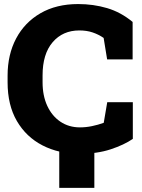

<svg xmlns="http://www.w3.org/2000/svg" viewBox="-20 -741 694 938"><path d="M368.7 10.3Q267.1 10.3 187.5 -30.8Q107.9 -71.8 62.5 -149.7Q17.1 -227.5 17.1 -338.9V-371.6Q17.1 -474.1 58.8 -553Q100.6 -631.8 178 -676.5Q255.4 -721.2 361.8 -721.2Q436 -721.2 503.2 -701.4Q570.3 -681.6 627.9 -633.8V-450.7H503.4L486.3 -555.7Q461.4 -572.8 432.6 -582.5Q403.8 -592.3 367.7 -592.3Q286.6 -592.3 237.3 -534.9Q188 -477.5 188 -372.6V-338.9Q188 -273.4 210.9 -223.9Q233.9 -174.3 275.1 -146.5Q316.4 -118.7 370.6 -118.7Q399.4 -118.7 429.2 -124.8Q459 -130.9 486.8 -141.1L503.9 -241.7H628.9V-62.5Q586.4 -33.2 520.5 -11.5Q454.6 10.3 368.7 10.3ZM269.5 176.8V-95.7H440.9V176.8Z"/></svg>

Font: Roboto Slab Black
Style: Regular
Weight: 900
Designer: Google
Version: Version 2.000; ttfautohint (v1.8.1.43-b0c9)